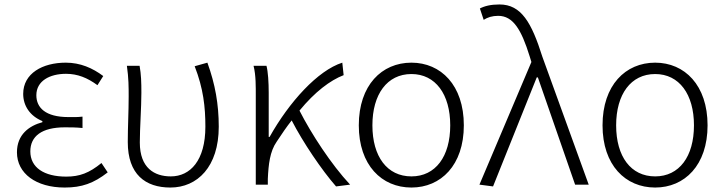

<svg xmlns="http://www.w3.org/2000/svg" viewBox="-20 -828 3249 861"><path d="M270 13C347 13 400 -6 463 -55L435 -97C380 -52 337 -36 277 -36C177 -36 116 -77 116 -149C116 -217 167 -257 271 -257C296 -257 319 -257 350 -254V-305C323 -302 307 -303 287 -303C184 -303 143 -345 143 -401C143 -465 203 -497 276 -497C328 -497 372 -479 417 -446L443 -487C395 -523 340 -547 275 -547C171 -547 84 -499 84 -407C84 -354 114 -308 170 -285V-280C111 -264 56 -225 56 -145C56 -50 142 13 270 13Z M744 13C865 13 961 -80 961 -260C961 -360 945 -451 910 -547L853 -531C892 -431 901 -348 901 -260C901 -108 833 -37 746 -37C673 -37 607 -74 607 -189C607 -253 614 -345 614 -412C614 -459 613 -494 606 -533H549C557 -477 557 -438 557 -395C557 -327 553 -259 553 -191C553 -46 632 13 744 13Z M1550 0C1465 -91 1376 -228 1323 -332C1392 -416 1461 -468 1521 -491L1515 -547C1405 -512 1277 -371 1189 -214H1185V-412C1185 -459 1182 -506 1175 -533H1117C1128 -490 1127 -438 1127 -395V0H1181V-26C1184 -90 1190 -149 1221 -193C1244 -228 1265 -259 1288 -288C1339 -189 1423 -65 1487 8Z M1825 13C1957 13 2060 -87 2060 -266C2060 -446 1957 -547 1825 -547C1692 -547 1589 -446 1589 -266C1589 -87 1692 13 1825 13ZM1825 -37C1716 -37 1650 -126 1650 -266C1650 -405 1716 -496 1825 -496C1933 -496 1999 -405 1999 -266C1999 -126 1933 -37 1825 -37Z M2191 8 2387 -481H2392L2559 0H2620L2412 -574C2364 -726 2318 -808 2220 -808C2181 -808 2153 -801 2132 -790L2149 -739C2166 -750 2187 -757 2214 -757C2281 -757 2318 -695 2355 -576L2363 -550L2130 0Z M2918 13C3050 13 3153 -87 3153 -266C3153 -446 3050 -547 2918 -547C2785 -547 2682 -446 2682 -266C2682 -87 2785 13 2918 13ZM2918 -37C2809 -37 2743 -126 2743 -266C2743 -405 2809 -496 2918 -496C3026 -496 3092 -405 3092 -266C3092 -126 3026 -37 2918 -37Z"/></svg>

Font: Spoqa Han Sans Neo Light
Style: Regular
Weight: 300
Designer: [Spoqa Han Sans Neo] Dong-huui Kim ___ Younghwa Kang ___ Yujin Lee ___ [Noto Sans] Ryoko NISHIZUKA ____ (kana & ideograp
Foundry: Spoqa (http://www.spoqa-han-sans.com)
Version: Version 1.100;hotconv 1.0.109;makeotfexe 2.5.65596